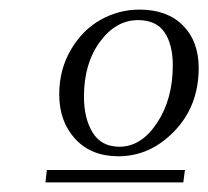

<svg xmlns="http://www.w3.org/2000/svg" viewBox="-20 -732 436 402"><path d="M75.2 -350.1 78.1 -376H367.2L363.8 -350.1ZM104 -534.2Q104 -586.4 128.4 -627.9Q152.8 -669.4 190.9 -690.7Q229 -711.9 272 -711.9Q330.1 -711.9 363 -678.7Q396 -645.5 396 -589.8Q396 -510.3 345.2 -457.5Q294.4 -404.8 228 -404.8Q170.9 -404.8 137.5 -441.2Q104 -477.5 104 -534.2ZM155.8 -529.8Q155.8 -483.9 174.1 -454.3Q192.4 -424.8 230 -424.8Q275.9 -424.8 308.8 -474.6Q341.8 -524.4 341.8 -595.2Q341.8 -638.7 324.5 -664.3Q307.1 -689.9 269 -689.9Q222.7 -689.9 189.2 -644.5Q155.8 -599.1 155.8 -529.8Z"/></svg>

Font: Dehuti Alt
Style: Italic
Weight: 400
Version: Version 1.2